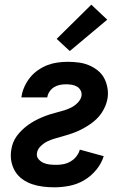

<svg xmlns="http://www.w3.org/2000/svg" viewBox="-20 -792 540 820"><path d="M213 8Q188 8 163.5 5Q139 2 117 -5.5Q95 -13 76 -26.5Q57 -40 45 -59.5Q33 -79 28.5 -102.5Q24 -126 28 -151Q30 -167 36 -182.5Q42 -198 52 -211.5Q62 -225 74.5 -237Q87 -249 101 -259Q115 -269 130 -277Q145 -285 160.5 -291.5Q176 -298 191.5 -303Q207 -308 223 -312Q239 -316 255 -321Q271 -326 285.5 -333.5Q300 -341 312.5 -354Q325 -367 328 -382Q330 -395 324.5 -405.5Q319 -416 309 -422Q299 -428 286.5 -430Q274 -432 262 -432Q249 -432 236 -429.5Q223 -427 211.5 -420Q200 -413 192 -401.5Q184 -390 182 -377V-376H71L72 -380Q75 -401 84.5 -422Q94 -443 108.5 -461Q123 -479 142.5 -492.5Q162 -506 183 -514Q204 -522 226 -525Q248 -528 270 -528Q293 -528 316 -525Q339 -522 359.5 -513.5Q380 -505 397.5 -491Q415 -477 425 -458Q435 -439 439 -416Q443 -393 439 -370Q436 -354 429.5 -338.5Q423 -323 413.5 -309Q404 -295 391.5 -283Q379 -271 365 -261.5Q351 -252 336.5 -244Q322 -236 306.5 -229.5Q291 -223 275 -218Q259 -213 243 -208.5Q227 -204 211.5 -199.5Q196 -195 181 -187.5Q166 -180 153 -167Q140 -154 138 -139Q135 -124 144 -113Q153 -102 165.5 -96.5Q178 -91 192 -89.5Q206 -88 221 -88Q236 -88 251.5 -91Q267 -94 281.5 -102.5Q296 -111 306.5 -124.5Q317 -138 321 -153L423 -125Q413 -93 390.5 -66Q368 -39 339 -22Q310 -5 277 1.5Q244 8 213 8ZM278 -574 222 -626 370 -772 438 -708Z"/></svg>

Font: Iosevka Term Curly
Style: Bold Italic
Weight: 700
Italic angle: -9°
Designer: Belleve Invis
Foundry: Belleve Invis
Version: Version 32.3.0